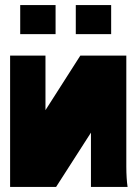

<svg xmlns="http://www.w3.org/2000/svg" viewBox="-20 -740 540 760"><path d="M60 -605H200V-720H60ZM280 -605H420V-720H280ZM20 -520V0H202L340 -215V0H485C482 -20 480 -49 480 -80V-520H298L160 -304V-520Z"/></svg>

Font: MikodacsPCS
Style: Regular
Weight: 900
Designer: gluk (gluksza@wp.pl)
Foundry: gluk (gluksza@wp.pl)
Version: Version 0.27